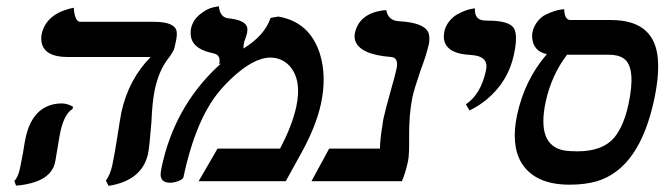

<svg xmlns="http://www.w3.org/2000/svg" viewBox="-20 -589 2159 624"><path d="M176.3 -161.1Q173.8 -149.9 167.5 -110.8Q161.1 -71.3 159.2 -62Q147 -5.4 63.5 10.3Q47.9 13.2 32.2 14.2L26.4 -1Q38.6 -11.7 45.4 -43.9Q46.4 -47.4 48.3 -59.1Q52.2 -80.6 54.7 -91.8Q60.1 -127.4 63 -140.1Q83.5 -235.8 156.2 -250.5Q168.5 -252.9 180.7 -252.9Q199.7 -252.4 217.3 -242.2L215.8 -234.9Q189 -218.8 176.3 -161.1ZM482.9 -296.9Q474.6 -256.3 472.2 -192.9Q465.8 -111.3 460.9 -87.9Q440.9 -2 333 15.1L324.2 -2Q338.4 -21.5 345.2 -53.2Q353 -90.8 360.4 -138.2Q370.1 -202.1 374.5 -224.1Q397.9 -331.1 469.7 -403.8H198.7Q127 -403.8 115.7 -448.7Q112.8 -462.4 115.2 -477.1Q128.4 -540 205.1 -560.5Q220.2 -564 219.7 -564Q222.2 -523.4 238.3 -518.1H481Q548.8 -518.1 554.2 -486.3Q555.7 -474.6 552.2 -457L546.9 -433.1Q543.5 -419.9 523.9 -395Q496.1 -357.9 482.9 -296.9Z M859.4 -530.8 884.3 -535.2Q987.3 -517.6 1020 -413.1Q1042 -341.3 1023.4 -252.9Q1007.3 -177.2 955.6 -85Q948.2 -71.3 932.1 -42.5Q916 -13.2 908.7 0H625.5L687 -106H890.1Q929.7 -180.7 942.9 -242.2Q961.9 -331.1 919.4 -376.5Q895 -401.4 858.9 -401.9Q803.7 -401.9 730 -332Q713.4 -316.4 699.2 -299.8Q617.7 -208 576.2 -13.2Q574.2 -3.9 548.8 2.9Q541 4.9 533.7 4.9Q501.5 4.9 502 -22.9Q502.4 -32.2 505.4 -45.9Q546.4 -239.3 685.1 -370.6Q692.4 -377.4 698.7 -382.8L692.4 -379.9Q697.8 -405.8 681.2 -413.1Q674.3 -416 663.6 -418Q602.5 -432.6 599.6 -477.5Q599.1 -486.3 600.6 -495.1Q606.4 -523.4 629.4 -542Q652.3 -560.5 671.9 -564.9L691.4 -568.8Q694.3 -534.7 719.2 -529.8Q778.8 -524.4 783.7 -498.5Q784.7 -490.7 783.2 -482.9Q780.3 -469.7 777.3 -463.9L778.3 -464.8Q774.4 -456.5 773.4 -452.1Q771.5 -442.9 771 -431.2Q840.3 -473.6 859.4 -530.8Z M1320.3 -272.9Q1309.1 -218.8 1309.6 -143.1Q1310.5 -87.4 1306.2 -65.9Q1297.9 -26.9 1286.1 0H992.2L1049.8 -106H1214.8Q1215.3 -137.7 1223.1 -183.1Q1223.6 -189.9 1226.6 -205.1Q1232.9 -233.9 1249 -291Q1264.6 -345.2 1269.5 -369.1Q1274.9 -401.9 1251 -403.8Q1147.5 -411.6 1133.8 -459Q1131.3 -470.2 1133.3 -481Q1146.5 -542.5 1220.2 -554.7Q1220.2 -554.7 1235.4 -556.2Q1241.2 -522 1276.4 -520Q1358.4 -515.6 1372.1 -483.4Q1377.9 -467.8 1374 -446.8Q1366.2 -411.1 1346.7 -359.9Q1326.2 -299.8 1320.3 -272.9Z M1505.9 -230 1494.1 -250Q1543 -282.7 1559.6 -360.8Q1568.4 -401.4 1524.4 -408.7Q1518.1 -409.7 1512.2 -410.2Q1424.8 -414.1 1422.4 -467.8Q1422.4 -476.6 1423.8 -484.9Q1427.7 -504.4 1439.7 -519.3Q1451.7 -534.2 1465.6 -542Q1479.5 -549.8 1492.7 -554.7Q1505.9 -559.6 1514.6 -560.5L1523.4 -562Q1521.5 -524.9 1552.7 -522.5Q1558.1 -522 1564.9 -522Q1636.2 -522 1650.9 -496.1Q1663.6 -472.2 1649.9 -410.2Q1631.3 -323.2 1560.5 -264.6Q1535.2 -244.1 1505.9 -230Z M1959 -411.1H1822.8Q1772 -344.2 1753.4 -257.8Q1723.6 -116.7 1813 -100.1Q1830.1 -97.2 1856.9 -97.2Q1938.5 -97.2 1976.6 -142.1Q2007.3 -179.7 2022.5 -250Q2047.9 -369.1 2007.8 -398.4Q1990.2 -411.1 1959 -411.1ZM1831.1 11.2Q1717.8 11.2 1674.3 -60.5Q1640.1 -118.7 1660.6 -215.8Q1685.5 -330.1 1757.3 -413.1Q1713.4 -421.9 1709.5 -466.8Q1709 -476.6 1710.4 -483.9Q1714.8 -503.9 1726.8 -519Q1738.8 -534.2 1753.2 -541.3Q1767.6 -548.3 1781.2 -552.7Q1794.9 -557.1 1804.2 -558.1L1813.5 -559.1Q1814.9 -524.9 1833 -523.9H1965.8Q2098.6 -523.9 2116.2 -413.1Q2125 -355 2106.4 -267.1Q2058.6 -41.5 1919.9 0Q1881.8 11.2 1831.1 11.2Z"/></svg>

Font: Linux Libertine Slanted O
Style: Bold Slanted
Weight: 700
Designer: Philipp H. Poll
Foundry: Philipp H. Poll
Version: Version 5.0.0